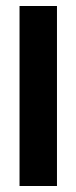

<svg xmlns="http://www.w3.org/2000/svg" viewBox="-20 -620 255 640"><path d="M45.1 0V-600H169.9V0Z"/></svg>

Font: Big Shoulders Stencil Display SC Thin
Style: Regular
Weight: 100
Designer: Patric King
Foundry: XO Type Co
Version: Version 2.001